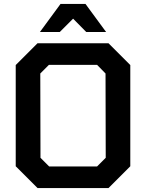

<svg xmlns="http://www.w3.org/2000/svg" viewBox="-20 -957 743 977"><path d="M183 -794 288 -937H415L520 -794H419L352 -862L284 -794ZM171 0 60 -111V-626L171 -737H532L643 -626V-111L532 0ZM230 -110H474L518 -154L517 -583L474 -627H229L185 -583L186 -154Z"/></svg>

Font: Tomorrow Medium
Style: Regular
Weight: 500
Designer: Tony de Marco, Monica Rizzolli
Foundry: Just in Type
Version: Version 2.002